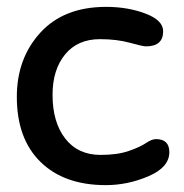

<svg xmlns="http://www.w3.org/2000/svg" viewBox="-20 -530 537 559"><path d="M289 -510Q352 -510 403.5 -490.5Q455 -471 455 -439Q455 -395 405 -395Q396 -395 358 -405.5Q320 -416 271 -416Q206 -416 169.5 -371.5Q133 -327 133 -254Q133 -174 170 -126.5Q207 -79 273 -79Q322 -79 355 -90.5Q388 -102 405 -113.5Q422 -125 434 -125Q473 -125 473 -87Q473 -43 412.5 -17Q352 9 288 9Q167 9 98 -58.5Q29 -126 29 -248Q29 -360 97.5 -435Q166 -510 289 -510Z"/></svg>

Font: Sniglet
Style: Regular
Weight: 400
Designer: Haley Fiege
Foundry: Haley Fiege, Pablo Impallari, Brenda Gallo
Version: Version 2.000